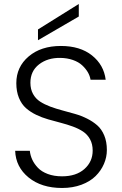

<svg xmlns="http://www.w3.org/2000/svg" viewBox="-20 -938 612 965"><path d="M517.1 -184.1Q517.1 -147.9 502.4 -114Q487.8 -80.1 460.4 -53Q433.1 -25.9 389.4 -9.5Q345.7 6.8 292 6.8Q188.5 6.8 123.8 -45.9Q59.1 -98.6 56.2 -180.2H129.9Q132.3 -156.7 142.3 -135.3Q152.3 -113.8 170.7 -94.5Q189 -75.2 220.2 -63.5Q251.5 -51.8 292 -51.8Q362.8 -51.8 404.3 -88.6Q445.8 -125.5 445.8 -181.2Q445.8 -213.9 432.6 -238Q419.4 -262.2 397.2 -276.9Q375 -291.5 346.2 -302Q317.4 -312.5 285.6 -320.8Q253.9 -329.1 222.2 -338.1Q190.4 -347.2 161.6 -361.1Q132.8 -375 110.6 -394.5Q88.4 -414.1 75.2 -446Q62 -478 62 -520Q62 -601.6 124 -654.3Q186 -707 286.1 -707Q382.8 -707 442.4 -659.4Q502 -611.8 511.2 -537.1H435.1Q432.1 -556.6 421.4 -575Q410.6 -593.3 392.8 -609.9Q375 -626.5 346.4 -636.5Q317.9 -646.5 283.2 -647Q219.2 -647.9 176 -614.3Q132.8 -580.6 132.8 -522Q132.8 -489.7 146 -465.8Q159.2 -441.9 181.4 -427.5Q203.6 -413.1 232.4 -402.3Q261.2 -391.6 293.2 -383.1Q325.2 -374.5 356.9 -365.5Q388.7 -356.4 417.5 -342Q446.3 -327.6 468.5 -308.3Q490.7 -289.1 503.9 -257.3Q517.1 -225.6 517.1 -184.1ZM170.9 -790 376 -918V-855L170.9 -735.8Z"/></svg>

Font: SVN-Poppins Light
Style: Regular
Weight: 300
Designer: Ninad Kale (Devanagari), Jonny Pinhorn (Latin)
Foundry: Indian Type Foundry
Version: Version 3.002 2017